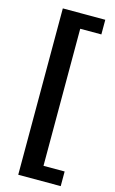

<svg xmlns="http://www.w3.org/2000/svg" viewBox="-135 -788 598 1000"><g transform="rotate(15 164.0 -287.5)"><path d="M73 161V-736H302V-657H188V82H302V161Z"/></g></svg>

Font: Archivo ExtraCondensed
Style: Bold
Weight: 700
Width: 2
Designer: Hector Gatti
Foundry: Omnibus-Type
Version: Version 2.001